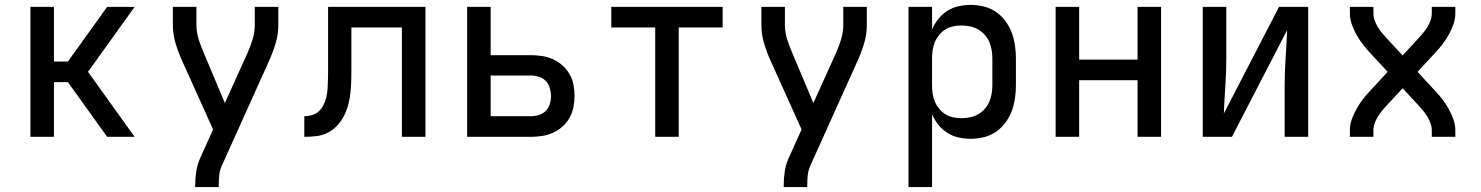

<svg xmlns="http://www.w3.org/2000/svg" viewBox="-20 -558 6040 783"><path d="M104 0V-530H200V-307H257L417 -530H529L339 -265L529 0H417L257 -223H200V0Z M776 205V198Q776 169 780.5 140Q785 111 797 85L849 -30L724 -307Q708 -342 696.5 -379.5Q685 -417 685 -457V-530H781V-457Q781 -441 783.5 -426Q786 -411 790.5 -396.5Q795 -382 800.5 -368Q806 -354 812 -340L897 -138L989 -341Q1001 -368 1010 -397Q1019 -426 1019 -457V-530H1115V-456Q1115 -417 1103.5 -379.5Q1092 -342 1076 -307L884 119Q876 137 874 157.5Q872 178 872 198V205Z M1221 0V-84Q1236 -84 1250.5 -88Q1265 -92 1276.5 -101Q1288 -110 1295.5 -123Q1303 -136 1307.5 -150Q1312 -164 1314 -178.5Q1316 -193 1316.5 -208Q1317 -223 1317.5 -237.5Q1318 -252 1318 -267Q1318 -271 1318 -275Q1318 -279 1318 -283V-530H1715V0H1619V-446H1413V-283Q1413 -283 1413 -283Q1413 -283 1413 -283V-282Q1413 -257 1412.5 -232Q1412 -207 1409.5 -182.5Q1407 -158 1401 -134Q1395 -110 1384 -88Q1373 -66 1356.5 -47.5Q1340 -29 1318 -17.5Q1296 -6 1271 -3Q1246 0 1221 0Z M1885 0V-530H1981V-333H2144Q2167 -333 2190.5 -329.5Q2214 -326 2235 -316.5Q2256 -307 2273.5 -291.5Q2291 -276 2302.5 -256Q2314 -236 2318.5 -213Q2323 -190 2323 -167Q2323 -144 2318.5 -121Q2314 -98 2302.5 -77.5Q2291 -57 2273.5 -41.5Q2256 -26 2235 -16.5Q2214 -7 2190.5 -3.5Q2167 0 2144 0ZM1981 -84H2144Q2161 -84 2177.5 -89Q2194 -94 2205.5 -105.5Q2217 -117 2222 -133.5Q2227 -150 2227 -167Q2227 -183 2222 -199.5Q2217 -216 2205.5 -228Q2194 -240 2177.5 -245Q2161 -250 2144 -250H1981Z M2652 0V-446H2473V-530H2927V-446H2748V0Z M3176 205V198Q3176 169 3180.5 140Q3185 111 3197 85L3249 -30L3124 -307Q3108 -342 3096.5 -379.5Q3085 -417 3085 -457V-530H3181V-457Q3181 -441 3183.5 -426Q3186 -411 3190.5 -396.5Q3195 -382 3200.5 -368Q3206 -354 3212 -340L3297 -138L3389 -341Q3401 -368 3410 -397Q3419 -426 3419 -457V-530H3515V-456Q3515 -417 3503.5 -379.5Q3492 -342 3476 -307L3284 119Q3276 137 3274 157.5Q3272 178 3272 198V205Z M3685 205V-530H3781V-438Q3791 -461 3806.5 -480.5Q3822 -500 3843 -513.5Q3864 -527 3888.5 -532.5Q3913 -538 3938 -538Q3965 -538 3992 -531.5Q4019 -525 4041 -510Q4063 -495 4079.5 -473Q4096 -451 4105.5 -426Q4115 -401 4119 -374Q4123 -347 4123 -320V-210Q4123 -183 4119 -156Q4115 -129 4105.5 -104Q4096 -79 4079.5 -57Q4063 -35 4041 -20Q4019 -5 3992 1.5Q3965 8 3938 8Q3913 8 3888.5 2.5Q3864 -3 3843 -16.5Q3822 -30 3806.5 -49.5Q3791 -69 3781 -92V205ZM3901 -76Q3918 -76 3935.5 -79.5Q3953 -83 3968 -91.5Q3983 -100 3995 -113Q4007 -126 4014 -142Q4021 -158 4024 -175.5Q4027 -193 4027 -210V-320Q4027 -337 4024 -354.5Q4021 -372 4014 -388Q4007 -404 3995 -417Q3983 -430 3968 -438.5Q3953 -447 3935.5 -450.5Q3918 -454 3901 -454Q3884 -454 3867 -450.5Q3850 -447 3835.5 -438Q3821 -429 3810 -415.5Q3799 -402 3792.5 -386.5Q3786 -371 3783.5 -354Q3781 -337 3781 -320V-210Q3781 -193 3783.5 -176Q3786 -159 3792.5 -143.5Q3799 -128 3810 -114.5Q3821 -101 3835.5 -92Q3850 -83 3867 -79.5Q3884 -76 3901 -76Z M4285 0V-530H4381V-315H4619V-530H4715V0H4619V-231H4381V0Z M4885 0V-530H4981V-318Q4981 -262 4977 -206Q4973 -150 4971 -95L5196 -530H5315V0H5219V-212Q5219 -268 5223 -324Q5227 -380 5229 -435L5004 0Z M5485 0V-27Q5485 -49 5492.5 -70.5Q5500 -92 5511 -112Q5522 -132 5535.5 -150Q5549 -168 5565 -185L5639 -265L5565 -345Q5549 -362 5535.5 -380Q5522 -398 5511 -418Q5500 -438 5492.5 -459.5Q5485 -481 5485 -504V-530H5581V-504Q5581 -489 5586 -475Q5591 -461 5598.5 -448.5Q5606 -436 5615.5 -424.5Q5625 -413 5635 -402L5700 -332L5765 -402Q5775 -413 5784.5 -424.5Q5794 -436 5801.5 -448.5Q5809 -461 5814 -475Q5819 -489 5819 -504V-530H5915V-503Q5915 -481 5907.5 -459.5Q5900 -438 5889 -418Q5878 -398 5864.5 -380Q5851 -362 5835 -345L5761 -265L5835 -185Q5851 -168 5864.5 -150Q5878 -132 5889 -112Q5900 -92 5907.5 -70.5Q5915 -49 5915 -27V0H5819V-27Q5819 -41 5814 -55Q5809 -69 5801.5 -81.5Q5794 -94 5784.5 -105.5Q5775 -117 5765 -128L5700 -198L5635 -128Q5625 -117 5615.5 -105.5Q5606 -94 5598.5 -81.5Q5591 -69 5586 -55Q5581 -41 5581 -27V0Z"/></svg>

Font: Iosevka Curly Medium Extended
Style: Regular
Weight: 500
Width: 7
Monospace: yes
Designer: Belleve Invis
Foundry: Belleve Invis
Version: Version 11.1.0; ttfautohint (v1.8.3)